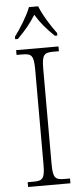

<svg xmlns="http://www.w3.org/2000/svg" viewBox="-62 -964 431 998"><g transform="rotate(-5 154.0 -465.5)"><path d="M43 -784V-771H57C99 -813 125 -844 153 -889C180 -844 207 -813 250 -771H263V-784C234 -822 194 -886 177 -931H129C112 -886 72 -822 43 -784ZM43 0H264V-25H235C187 -25 175 -35 175 -109V-605C175 -679 187 -689 235 -689H264V-714H43V-689H73C121 -689 133 -679 133 -605V-109C133 -35 121 -25 73 -25H43Z"/></g></svg>

Font: Noto Serif Ethiopic SemiCondensed ExtraLight
Style: Regular
Weight: 200
Width: 4
Designer: Monotype Design Team
Foundry: Monotype Imaging Inc.
Version: Version 2.102